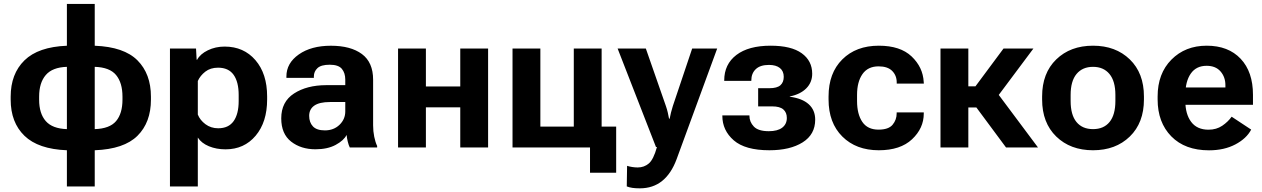

<svg xmlns="http://www.w3.org/2000/svg" viewBox="-20 -768 6575 1000"><path d="M183.8 -249V-264.6Q183.8 -336.9 218.4 -377.2Q252.9 -417.5 328.4 -419.9V-95.5Q252.9 -97.9 218.4 -137.3Q183.8 -176.8 183.8 -249ZM617.9 -264.6V-249Q617.9 -176.8 584.6 -137.3Q551.3 -97.9 473.4 -95.5V-419.9Q551.3 -417.5 584.6 -377.2Q617.9 -336.9 617.9 -264.6ZM328.4 14.6V203.1H473.4V14.6Q626 8.8 696 -60.8Q766.1 -130.4 766.1 -249V-264.6Q766.1 -383.3 696 -453.6Q626 -523.9 473.4 -529.8V-747.6H328.4V-529.8Q179.2 -523.9 107.4 -453.6Q35.6 -383.3 35.6 -264.6V-249Q35.6 -130.4 107.4 -60.8Q179.2 8.8 328.4 14.6Z M865.2 203.1H1010.3V-51.5Q1029.1 -22.5 1068 -6.3Q1106.9 9.8 1154.8 9.8Q1251.7 9.8 1311.5 -61.2Q1371.3 -132.1 1371.3 -250V-265.6Q1371.3 -384 1310.4 -454.7Q1249.5 -525.4 1150.1 -525.4Q1102.1 -525.4 1062.4 -506Q1022.7 -486.6 1006.8 -457H1004.2L1001 -515.1H865.2ZM1010.3 -171.4V-346.2Q1022.7 -374 1049.3 -394.8Q1075.9 -415.5 1115.7 -415.5Q1170.4 -415.5 1196.8 -378.3Q1223.1 -341.1 1223.1 -273.4V-241.9Q1223.1 -174.3 1196.8 -137.1Q1170.4 -99.9 1116.5 -99.9Q1078.4 -99.9 1049.9 -121.2Q1021.5 -142.6 1010.3 -171.4Z M1444.8 -151.6Q1444.8 -70.8 1496.1 -30.6Q1547.4 9.5 1622.8 9.5Q1685.8 9.5 1728.1 -13.3Q1770.5 -36.1 1785.2 -65.2Q1786.9 -47.9 1791.5 -29.5Q1796.1 -11.2 1801.8 0H1944.3V-7.8Q1934.8 -27.6 1929.1 -55.9Q1923.3 -84.2 1923.3 -115.5V-352.8Q1923.3 -443.4 1864.9 -486.6Q1806.4 -529.8 1703.4 -529.8Q1600.8 -529.8 1536.3 -484.5Q1471.7 -439.2 1471.7 -369.9V-362.3H1614.7V-369.9Q1614.7 -395.5 1633.5 -413.2Q1652.3 -430.9 1697.5 -430.9Q1742.7 -430.9 1760.5 -409.4Q1778.3 -387.9 1778.3 -353.5V-324.5H1678.7Q1577.9 -324.2 1511.4 -281.1Q1444.8 -238 1444.8 -151.6ZM1590.3 -164.6Q1590.3 -199.2 1616.9 -217.9Q1643.6 -236.6 1698.7 -236.6H1778.3V-187.5Q1778.3 -147 1748.2 -117.9Q1718 -88.9 1672.1 -88.9Q1629.4 -88.9 1609.9 -109.7Q1590.3 -130.6 1590.3 -164.6Z M2053.2 -515.1V0H2198.2V-209H2377.2V0H2522.2V-515.1H2377.2V-317.6H2198.2V-515.1Z M3053 131.8H3189.2V-108.6H3113.5V-515.1H2968.5V-108.6H2794.4V-515.1H2649.4V0H3053Z M3244.4 202.9Q3258.1 208.3 3274.3 210.6Q3290.5 212.9 3312.3 212.9Q3380.9 212.9 3428.6 174.4Q3476.3 136 3503.9 61.3L3715.3 -515.1H3585L3484.4 -215.8Q3478.3 -197 3474.7 -181.6Q3471.2 -166.3 3467.8 -149.9H3464.6Q3461.4 -166.3 3458 -181.8Q3454.6 -197.3 3448.2 -215.8L3343.8 -515.1H3196.8L3396.5 -2.4L3401.6 -2.2Q3383.8 62.5 3359.3 83.4Q3334.7 104.2 3301.5 104.2Q3287.8 104.2 3272.9 101.9Q3258.1 99.6 3246.1 95.7Z M3987.3 14.6Q4095 14.6 4160.4 -26.5Q4225.8 -67.6 4225.8 -144.8Q4225.8 -194.6 4192.1 -225.1Q4158.4 -255.6 4093.3 -264.2V-265.6Q4148.2 -276.6 4179.2 -307.7Q4210.2 -338.9 4210.2 -383.8Q4210.2 -451.4 4155.6 -490.7Q4101.1 -530 3993.7 -530Q3878.7 -530 3815.3 -481.7Q3752 -433.3 3752 -349.1V-346.7H3893.1V-349.1Q3893.1 -385.7 3916.3 -407.8Q3939.5 -429.9 3985.1 -429.9Q4021.7 -429.9 4041.9 -413.8Q4062 -397.7 4062 -367.9Q4062 -339.6 4044.7 -324.1Q4027.3 -308.6 3987.3 -308.6H3928.7V-213.9H4002Q4041.7 -213.9 4059.9 -198Q4078.1 -182.1 4078.1 -153.6Q4078.1 -121.6 4054.1 -103.1Q4030 -84.7 3984.1 -84.7Q3929.2 -84.7 3906.2 -108.9Q3883.3 -133.1 3883.3 -164.6V-167H3742.2V-164.6Q3742.2 -88.9 3801.6 -37.1Q3861.1 14.6 3987.3 14.6Z M4295.4 -250Q4295.4 -128.2 4367.2 -56.8Q4439 14.6 4557.1 14.6Q4669.4 14.6 4730.3 -42.7Q4791.3 -100.1 4791.3 -176.5V-182.6H4650.1V-177.2Q4650.1 -143.8 4628.9 -118.3Q4607.7 -92.8 4555.7 -92.8Q4498.5 -92.8 4471.2 -133.2Q4443.8 -173.6 4443.8 -241.9V-273.7Q4443.8 -341.8 4472 -382.1Q4500.2 -422.4 4555.9 -422.4Q4603.3 -422.4 4626.8 -398.6Q4650.4 -374.8 4650.4 -338.9V-332.5H4791.7L4791 -341.3Q4786.9 -418 4728 -474Q4669.2 -530 4557.1 -530Q4438.7 -530 4367.1 -458.7Q4295.4 -387.5 4295.4 -265.6Z M5219.7 0H5386.2L5140.6 -328.9L5048.3 -231.2ZM4952.4 -318.4V-208.3H5133.1L5362.5 -515.4H5206.8L5060.5 -318.4ZM5023.4 -515.4H4878.4V0H5023.4Z M5407.7 -250Q5407.7 -128.4 5481.3 -56.9Q5554.9 14.6 5672.9 14.6Q5790.8 14.6 5864.4 -56.9Q5938 -128.4 5938 -250V-265.6Q5938 -387.2 5864.4 -458.6Q5790.8 -530 5672.9 -530Q5554.9 -530 5481.3 -458.6Q5407.7 -387.2 5407.7 -265.6ZM5556.2 -273.7Q5556.2 -345.5 5587 -382.7Q5617.9 -419.9 5672.9 -419.9Q5727.5 -419.9 5758.4 -382.7Q5789.3 -345.5 5789.3 -273.7V-241.9Q5789.3 -169.9 5759 -132.7Q5728.8 -95.5 5672.9 -95.5Q5616.9 -95.5 5586.5 -132.7Q5556.2 -169.9 5556.2 -241.9Z M6009.3 -250Q6009.3 -130.4 6080.6 -57.7Q6151.9 14.9 6276.9 14.9Q6355.7 14.9 6413.9 -15.7Q6472.2 -46.4 6496.6 -93L6394.8 -160.2Q6376 -133.5 6345.7 -113Q6315.4 -92.5 6274.2 -92.5Q6214.6 -92.5 6184.1 -133.1Q6153.6 -173.6 6153.6 -242.4V-273.4Q6153.6 -344 6181.9 -384.6Q6210.2 -425.3 6264.6 -425.3Q6311.5 -425.3 6337 -395.9Q6362.5 -366.5 6362.3 -323.7V-312.5H6108.2V-222.2H6505.9V-274.2Q6505.9 -394 6441.7 -462Q6377.4 -530 6264.9 -530Q6153.1 -530 6081.2 -457.5Q6009.3 -385 6009.3 -265.6Z"/></svg>

Font: Roboto Flex
Style: Regular
Weight: 400
Designer: Berlow after Robertson
Foundry: Google
Version: Version 3.200;gftools[0.9.32]